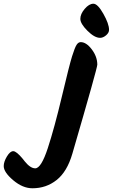

<svg xmlns="http://www.w3.org/2000/svg" viewBox="-280 -754 605 1030"><path d="M-91 149Q-59 149 -23.5 40.5Q12 -68 52 -236.5Q92 -405 106.5 -451.5Q121 -498 130.5 -513Q140 -528 153 -528Q183 -528 212.5 -489Q242 -450 242 -407Q242 -389 108 71Q80 167 24 211.5Q-32 256 -106 256Q-158 256 -209 213Q-260 170 -260 137Q-260 114 -243 85.5Q-226 57 -209 57Q-192 57 -158 98Q-149 109 -147 112Q-117 149 -91 149ZM305 -594Q305 -578 289 -564.5Q273 -551 257 -551Q227 -551 189 -589Q151 -627 151 -653Q151 -679 174.5 -706.5Q198 -734 221 -734Q244 -734 274.5 -680Q305 -626 305 -594Z"/></svg>

Font: Kalam
Style: Bold
Weight: 700
Version: Version 2.001;PS 1.0;hotconv 1.0.79;makeotf.lib2.5.61930; tt